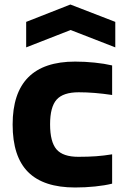

<svg xmlns="http://www.w3.org/2000/svg" viewBox="-20 -822 557 851"><path d="M96 -725 292 -802 491 -725V-612L293 -689L96 -612ZM313 9Q173 9 104.5 -59.5Q36 -128 36 -270Q36 -549 313 -549Q356 -549 399.5 -544.5Q443 -540 477 -532V-401Q397 -413 329 -413Q260 -413 231 -380.5Q202 -348 202 -271Q202 -193 230.5 -160Q259 -127 327 -127Q372 -127 406 -129.5Q440 -132 477 -138V-8Q445 0 401.5 4.5Q358 9 313 9Z"/></svg>

Font: Encode Sans Normal
Style: Bold
Weight: 700
Designer: Pablo Impallari, Andres Torresi
Foundry: Pablo Impallari, Andres Torresi
Version: Version 1.000; ttfautohint (v1.00) -l 8 -r 50 -G 200 -x 14 -